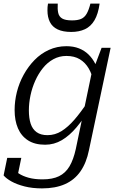

<svg xmlns="http://www.w3.org/2000/svg" viewBox="-36 -803 663 1064"><path d="M384 23 476 -418 482 -419 527 -538H577L457 29Q443 99 410 146.5Q377 194 324 217.5Q271 241 197 241Q143 241 100 230Q57 219 27.5 202.5Q-2 186 -16 169L4 72H82L58 188Q50 186 43.5 179Q37 172 34 162.5Q31 153 30.5 143.5Q30 134 32 126Q45 143 67.5 158Q90 173 123 182Q156 191 200 191Q255 191 291 173.5Q327 156 349 119Q371 82 384 23ZM516 -385 484 -345Q475 -390 456 -423Q437 -456 406.5 -474.5Q376 -493 332 -493Q293 -493 260 -475Q227 -457 202 -426Q177 -395 159.5 -356Q142 -317 133 -274.5Q124 -232 124 -191Q124 -148 134 -117.5Q144 -87 167 -70.5Q190 -54 227 -54Q269 -54 305 -76.5Q341 -99 376.5 -140Q412 -181 449 -237L463 -204Q427 -144 388.5 -98Q350 -52 307 -26.5Q264 -1 214 -1Q157 -1 119.5 -25Q82 -49 63.5 -92Q45 -135 45 -193Q45 -243 57.5 -293Q70 -343 95 -388.5Q120 -434 155 -470Q190 -506 235 -526.5Q280 -547 332 -547Q371 -547 401.5 -535Q432 -523 454.5 -501Q477 -479 492 -449.5Q507 -420 516 -385ZM359 -626Q402 -626 434.5 -641Q467 -656 487.5 -690.5Q508 -725 516 -783H465Q456 -747 444 -726.5Q432 -706 413 -698Q394 -690 363 -690Q326 -690 308.5 -700.5Q291 -711 286.5 -732Q282 -753 284 -783H230Q228 -773 227.5 -764Q227 -755 227 -745Q227 -708 240.5 -681Q254 -654 283.5 -640Q313 -626 359 -626Z"/></svg>

Font: Roboto Serif 20pt Light
Style: Italic
Weight: 300
Italic angle: -10°
Version: Version 1.007